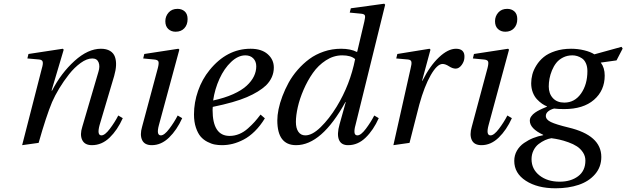

<svg xmlns="http://www.w3.org/2000/svg" viewBox="-20 -762 3341 1024"><path d="M98.1 12.2 203.1 -397Q210.4 -420.9 207.8 -432.1Q205.1 -443.4 188 -444.8L126 -450.2L131.8 -474.1L314.9 -502L319.8 -497.1L254.9 -278.8H257.8Q305.7 -372.1 377.4 -437Q449.2 -502 518.1 -502Q547.9 -502 566.9 -490.5Q585.9 -479 593 -458.7Q600.1 -438.5 598.9 -413.1Q597.7 -387.7 588.9 -356.9L511.2 -95.2Q496.1 -40 521 -40Q539.6 -40 565.9 -75Q592.3 -109.9 610.8 -146L634.8 -131.8Q606.4 -68.4 564.7 -28.1Q522.9 12.2 470.2 12.2Q431.2 12.2 418.2 -15.9Q405.3 -43.9 418.9 -85.9L504.9 -378.9Q514.2 -408.2 505.9 -429.2Q497.6 -450.2 472.2 -450.2Q443.4 -450.2 410.2 -426.3Q377 -402.3 348.1 -365.7Q319.3 -329.1 296.1 -290.8Q272.9 -252.4 257.8 -217.8Q226.1 -141.6 186 0Z M861.8 -648.9Q861.8 -675.3 879.2 -695.1Q896.5 -714.8 926.8 -714.8Q949.7 -714.8 965.1 -701.2Q980.5 -687.5 980.5 -660.2Q980.5 -629.9 963.1 -611.3Q945.8 -592.8 916.5 -592.8Q893.1 -592.8 877.4 -607.4Q861.8 -622.1 861.8 -648.9ZM737.8 -85.9 821.8 -398.9Q828.6 -425.3 824.7 -434.3Q820.8 -443.4 800.8 -444.8L743.7 -450.2L749.5 -474.1L931.6 -502L936.5 -497.1L827.6 -95.2Q812.5 -40 837.9 -40Q856.4 -40 882.8 -75Q909.2 -109.9 927.7 -146L951.7 -131.8Q923.3 -68.8 881.6 -28.3Q839.8 12.2 789.6 12.2Q750.5 12.2 737.8 -15.4Q725.1 -43 737.8 -85.9Z M1014.6 -151.9Q1014.6 -215.3 1036.4 -277.6Q1058.1 -339.8 1097.7 -388.2Q1189.9 -502 1316.4 -502Q1375 -502 1407.7 -473.1Q1440.4 -444.3 1440.4 -401.9Q1440.4 -348.1 1398.4 -306.2Q1361.8 -272 1296.6 -243.9Q1231.4 -215.8 1114.7 -191.9Q1113.8 -185.1 1113.8 -175.8Q1113.8 -37.1 1204.6 -37.1Q1231 -37.1 1255.9 -47.4Q1280.8 -57.6 1302.7 -77.4Q1324.7 -97.2 1338.1 -112.3Q1351.6 -127.4 1369.6 -150.9L1392.6 -130.9Q1368.2 -90.8 1338.9 -62Q1309.6 -33.2 1279.5 -17.6Q1249.5 -2 1221.2 5.1Q1192.9 12.2 1163.6 12.2Q1144 12.2 1125.7 8.8Q1107.4 5.4 1086.4 -5.4Q1065.4 -16.1 1050.3 -33.4Q1035.2 -50.8 1024.9 -81.3Q1014.6 -111.8 1014.6 -151.9ZM1116.7 -226.1Q1177.7 -239.3 1223.4 -259.8Q1269 -280.3 1295.4 -304.7Q1321.8 -329.1 1334.2 -355Q1346.7 -380.9 1346.7 -408.2Q1346.7 -434.6 1330.8 -450.7Q1314.9 -466.8 1288.6 -466.8Q1250 -466.8 1212.9 -431.9Q1175.8 -397 1150.6 -341.8Q1125.5 -286.6 1116.7 -226.1Z M1459 -120.1Q1459 -147 1465.6 -179.4Q1472.2 -211.9 1486.1 -248.8Q1500 -285.6 1519.5 -321.3Q1539.1 -356.9 1567.6 -389.6Q1596.2 -422.4 1629.9 -447.3Q1663.6 -472.2 1707.3 -487.1Q1751 -502 1799.3 -502Q1850.1 -502 1883.3 -484.9L1885.3 -486.8L1923.3 -647.9Q1929.2 -671.9 1926 -679.7Q1922.9 -687.5 1905.3 -689L1845.2 -694.8L1851.1 -717.8L2029.3 -742.2L2034.2 -736.8L1876 -95.2Q1869.1 -71.3 1870.6 -55.7Q1872.1 -40 1886.2 -40Q1904.8 -40 1931.2 -75Q1957.5 -109.9 1976.1 -146L2000 -131.8Q1971.7 -68.4 1930.2 -28.1Q1888.7 12.2 1837.4 12.2Q1799.8 12.7 1787.8 -16.6Q1775.9 -45.9 1791 -99.1L1824.2 -217.8H1822.3Q1695.3 12.2 1559.1 12.2Q1459 12.2 1459 -120.1ZM1608.4 -40Q1645.5 -40 1690.4 -84Q1735.4 -127.9 1775.4 -192.9Q1847.2 -310.5 1874 -446.8Q1852.1 -466.8 1805.2 -466.8Q1759.3 -466.8 1718.3 -440.2Q1677.2 -413.6 1648.7 -372.8Q1620.1 -332 1599.1 -283.4Q1578.1 -234.9 1568.1 -190.2Q1558.1 -145.5 1558.1 -111.8Q1558.1 -78.1 1571.3 -59.1Q1584.5 -40 1608.4 -40Z M2078.1 12.2 2169.9 -397Q2176.3 -420.9 2174.1 -432.1Q2171.9 -443.4 2155.3 -444.8L2093.3 -450.2L2099.1 -474.1L2271 -502L2275.9 -497.1L2231 -331.1H2232.9Q2272.9 -411.1 2321.3 -456.5Q2369.6 -502 2412.1 -502Q2435.5 -502 2446.8 -490.5Q2458 -479 2457 -458Q2457 -435.5 2442.6 -415.8Q2428.2 -396 2410.2 -396Q2394 -396 2374.8 -408.4Q2355.5 -420.9 2340.3 -420.9Q2311.5 -420.9 2277.3 -361.3Q2243.2 -301.8 2216.3 -204.1Q2207.5 -171.9 2189.2 -98.6Q2170.9 -25.4 2164.1 0Z M2620.1 -648.9Q2620.1 -675.3 2637.5 -695.1Q2654.8 -714.8 2685.1 -714.8Q2708 -714.8 2723.4 -701.2Q2738.8 -687.5 2738.8 -660.2Q2738.8 -629.9 2721.4 -611.3Q2704.1 -592.8 2674.8 -592.8Q2651.4 -592.8 2635.7 -607.4Q2620.1 -622.1 2620.1 -648.9ZM2496.1 -85.9 2580.1 -398.9Q2586.9 -425.3 2583 -434.3Q2579.1 -443.4 2559.1 -444.8L2502 -450.2L2507.8 -474.1L2689.9 -502L2694.8 -497.1L2585.9 -95.2Q2570.8 -40 2596.2 -40Q2614.7 -40 2641.1 -75Q2667.5 -109.9 2686 -146L2710 -131.8Q2681.6 -68.8 2639.9 -28.3Q2598.1 12.2 2547.9 12.2Q2508.8 12.2 2496.1 -15.4Q2483.4 -43 2496.1 -85.9Z M2722.7 96.2Q2722.7 66.4 2736.8 41.7Q2751 17.1 2774.7 0.7Q2798.3 -15.6 2824 -25.9Q2849.6 -36.1 2877 -41V-43Q2805.7 -76.2 2805.7 -118.2Q2805.7 -124.5 2807.6 -130.6Q2809.6 -136.7 2814 -142.3Q2818.4 -147.9 2822.5 -152.3Q2826.7 -156.7 2834 -161.6Q2841.3 -166.5 2846.2 -169.4Q2851.1 -172.4 2859.9 -176.5Q2868.7 -180.7 2872.8 -182.6Q2877 -184.6 2886 -188.2Q2895 -191.9 2897 -192.9V-194.8Q2884.3 -199.7 2871.1 -208.7Q2857.9 -217.8 2844 -232.4Q2830.1 -247.1 2821.5 -269.3Q2813 -291.5 2813 -317.9Q2813 -340.8 2819.1 -364.5Q2825.2 -388.2 2840.8 -413.3Q2856.4 -438.5 2879.9 -457.8Q2903.3 -477.1 2941.2 -489.5Q2979 -502 3025.9 -502Q3062 -502 3095.9 -493.7Q3129.9 -485.4 3149.9 -472.2L3294.9 -512.2L3300.8 -502.9L3268.1 -439.9L3184.1 -428.2Q3205.1 -400.9 3205.1 -358.9Q3205.1 -279.3 3147.9 -229.7Q3090.8 -180.2 2988.8 -180.2Q2955.1 -180.2 2935.1 -183.1Q2916 -178.2 2903.6 -168Q2891.1 -157.7 2891.1 -144Q2891.1 -124 2918.2 -111.1Q2945.3 -98.1 3011.7 -82Q3187 -40.5 3187 75.2Q3187 128.4 3153.8 167Q3120.6 205.6 3066.2 223.9Q3011.7 242.2 2942.9 242.2Q2846.2 242.2 2784.4 202.1Q2722.7 162.1 2722.7 96.2ZM2814.9 86.9Q2814.9 140.1 2857.2 173.6Q2899.4 207 2964.8 207Q3024.4 207 3063.2 178Q3102.1 148.9 3102.1 94.2Q3102.1 70.3 3088.9 50.5Q3075.7 30.8 3056.9 18.6Q3038.1 6.3 3011.5 -3.2Q2984.9 -12.7 2964.1 -17.3Q2943.4 -22 2920.9 -24.9Q2904.3 -22.5 2887 -14.6Q2869.6 -6.8 2852.8 6.1Q2835.9 19 2825.4 40.3Q2814.9 61.5 2814.9 86.9ZM2906.7 -300.8Q2906.7 -262.7 2928.7 -238.8Q2950.7 -214.8 2989.7 -214.8Q3044.9 -214.8 3078.9 -263.2Q3112.8 -311.5 3112.8 -382.8Q3112.8 -407.2 3104.7 -424.8Q3096.7 -442.4 3083.7 -450.9Q3070.8 -459.5 3058.1 -463.1Q3045.4 -466.8 3032.7 -466.8Q3005.4 -466.8 2983.2 -455.6Q2960.9 -444.3 2947 -426.8Q2933.1 -409.2 2923.8 -386.5Q2914.6 -363.8 2910.6 -342.3Q2906.7 -320.8 2906.7 -300.8Z"/></svg>

Font: Linguistics Pro
Style: Italic
Weight: 400
Italic angle: -12°
Designer: Stefan Peev, Context Ltd
Foundry: Stefan Peev, Context Ltd
Version: Version 001.000